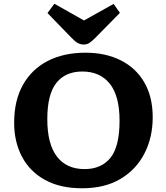

<svg xmlns="http://www.w3.org/2000/svg" viewBox="-20 -997 894 1031"><path d="M421 14Q303 14 221.5 -31Q140 -76 98 -155.5Q56 -235 56 -338Q56 -457 103 -541Q150 -625 236 -669.5Q322 -714 439 -714Q547 -714 628.5 -673Q710 -632 755 -554.5Q800 -477 800 -367Q800 -259 755.5 -172.5Q711 -86 626.5 -36Q542 14 421 14ZM434 -89Q524 -89 573 -149.5Q622 -210 622 -349Q622 -482 569.5 -547.5Q517 -613 422 -613Q331 -613 282.5 -551.5Q234 -490 234 -357Q234 -224 285.5 -156.5Q337 -89 434 -89ZM429 -758Q412 -758 397.5 -766Q383 -774 363 -795L235 -927L272 -977L431 -887L590 -976L624 -928L491 -793Q473 -775 460 -766.5Q447 -758 429 -758Z"/></svg>

Font: Literata 7pt
Style: Bold
Weight: 700
Designer: Latin by Veronika Burian and Jose Scaglione. Greek by Irene Vlachou. Cyrillic by Vera Evstafieva.
Foundry: TypeTogether
Version: Version 3.002